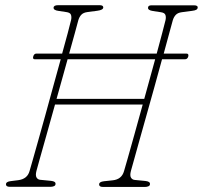

<svg xmlns="http://www.w3.org/2000/svg" viewBox="-20 -720 782 740"><path d="M120.5 -61.5Q116 -44 120.8 -36Q125.5 -28 135 -27L176.5 -23Q195 -21 194 -11Q194 -5 188 -2.5Q182 0 175 0H18Q3 0 3 -9.5Q3 -20 22 -22L50 -25.5Q85.5 -30 94 -61Q96.5 -70 105.5 -101Q114.5 -132 127.2 -177.8Q140 -223.5 155 -277.2Q170 -331 185 -386.5Q200 -442 214 -491.5H114.5Q105 -491.5 108 -502Q111 -513.5 120.5 -513.5H219.5Q232 -558 241 -592.2Q250 -626.5 254 -643Q256.5 -654.5 253.5 -663Q250.5 -671.5 235.5 -673.5L205.5 -678Q186 -680.5 186.5 -690.5Q187 -700 204 -700H364Q378 -700 378 -691.5Q378 -681.5 355 -678.5L317 -673.5Q301.5 -671.5 293.8 -663.5Q286 -655.5 282 -642.5Q277.5 -625.5 268.2 -591.5Q259 -557.5 246.5 -513.5H584Q596 -558 605 -592Q614 -626 618 -642.5Q620.5 -654 617.5 -662.5Q614.5 -671 599.5 -673L569.5 -677.5Q549.5 -680.5 550.5 -690.5Q551 -699.5 563.5 -699.5H728Q743 -699.5 742 -690Q741.5 -685.5 736.8 -682.5Q732 -679.5 719 -678L681 -673Q665.5 -671 657.8 -663Q650 -655 646 -642Q641.5 -625.5 632.2 -591.5Q623 -557.5 611 -513.5H698.5Q708.5 -513.5 705.5 -502Q702.5 -491.5 692.5 -491.5H604.5Q591 -441.5 575.5 -386Q560 -330.5 544.8 -276.5Q529.5 -222.5 516.8 -176.8Q504 -131 495.5 -100.2Q487 -69.5 484.5 -61Q480 -43.5 484.8 -35.5Q489.5 -27.5 499 -26.5L540.5 -22.5Q559 -20.5 558 -10.5Q558 -4.5 552 -2Q546 0.5 539 0.5H377Q362 0.5 362 -9Q362 -19.5 381 -21.5L414 -25Q449 -28.5 458 -60.5Q461 -70.5 471.8 -108.2Q482.5 -146 497.8 -200.8Q513 -255.5 530 -317H192Q175 -255.5 159.5 -200.8Q144 -146 133.5 -108.5Q123 -71 120.5 -61.5ZM198 -339H536Q547 -378 557.5 -417Q568 -456 578 -491.5H240.5Q230.5 -456 219.8 -417Q209 -378 198 -339Z"/></svg>

Font: Fraunces144ptSuperSoftThinItalic
Style: Italic
Weight: 100
Italic angle: -16°
Version: Version 1.000;[0bf87f6ff]